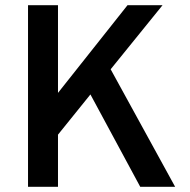

<svg xmlns="http://www.w3.org/2000/svg" viewBox="-20 -720 732 740"><path d="M88 0V-700H203.5V-362L471.5 -700H606.5L406.5 -453L655 0H520.5L328.5 -356L203.5 -201V0Z"/></svg>

Font: Overpass SemiBold
Style: Regular
Weight: 600
Designer: Delve Withrington, Dave Bailey, Thomas Jockin
Foundry: Delve Fonts LLC
Version: Version 4.000